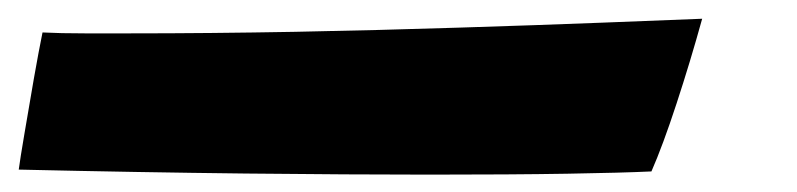

<svg xmlns="http://www.w3.org/2000/svg" viewBox="-78 -50 872 210"><path d="M63.5 -13.5Q151.5 -13.5 244.8 -15.2Q338 -17 424.5 -19.8Q511 -22.5 580.2 -25.2Q649.5 -28 690 -29.5Q677 17.5 662 63.2Q647 109 634.5 137.5Q603 139 542.5 140Q482 141 391.5 141Q306.5 141 190.2 139.8Q74 138.5 -57.5 135.5Q-56 124 -51.2 95.8Q-46.5 67.5 -41 36.2Q-35.5 5 -31.5 -14.5Q-12 -13.5 15 -13.5Q42 -13.5 63.5 -13.5Z"/></svg>

Font: Grandstander ExtraBold
Style: Italic
Weight: 800
Italic angle: -15°
Designer: Tyler Finck
Foundry: Etcetera Type Co
Version: Version 1.200; ttfautohint (v1.8.3)